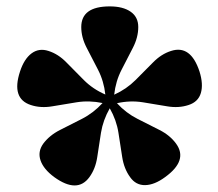

<svg xmlns="http://www.w3.org/2000/svg" viewBox="-20 -784 665 586"><path d="M253 -243.5Q216 -192.5 145.5 -243.5Q113 -267.5 103.8 -294.2Q94.5 -321 112 -345.5Q131 -371 163 -387.2Q195 -403.5 230 -421.2Q265 -439 293 -469.5Q252.5 -478 213.8 -471.8Q175 -465.5 139.5 -459.5Q104 -453.5 74 -463.5Q14 -483 41 -565.5Q53.5 -604 76.2 -621Q99 -638 128 -628.5Q158 -619 183 -593.2Q208 -567.5 235.8 -539.8Q263.5 -512 301.5 -495.5Q297 -536.5 279 -571.5Q261 -606.5 244.5 -638.2Q228 -670 228 -701.5Q228 -764.5 315 -764.5Q355.5 -764.5 378.8 -748.2Q402 -732 402 -701.5Q402 -670 385.5 -638Q369 -606 351 -571Q333 -536 328.5 -495Q366 -512 393.8 -539.8Q421.5 -567.5 446.8 -593.2Q472 -619 502 -628.5Q562 -648 589 -565.5Q601 -527 593 -500Q585 -473 555.5 -463.5Q525.5 -453.5 490.2 -459.5Q455 -465.5 416 -471.8Q377 -478 337 -469Q364.5 -439 399.8 -421.2Q435 -403.5 467 -387.2Q499 -371 517.5 -345.5Q554.5 -294.5 484 -243.5Q451.5 -219.5 423 -219Q394.5 -218.5 377 -243.5Q358.5 -269 353 -304.5Q347.5 -340 341.5 -378.8Q335.5 -417.5 315 -453.5Q294.5 -417.5 288.2 -378.8Q282 -340 276.8 -304.5Q271.5 -269 253 -243.5Z"/></svg>

Font: Fraunces 9pt SuperSoft
Style: Bold
Weight: 700
Version: Version 1.000;[b76b70a41]